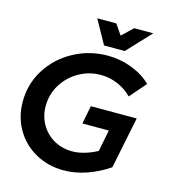

<svg xmlns="http://www.w3.org/2000/svg" viewBox="-130 -1012 1019 1129"><g transform="rotate(15 379.5 -447.5)"><path d="M634 -82Q573 -40 502 -15Q431 10 361 10Q265 10 188 -33.5Q111 -77 68 -152Q25 -227 25 -320Q25 -427 81 -516Q137 -605 232.5 -657Q328 -709 441 -709Q516 -709 586.5 -682Q657 -655 705 -608L619 -509Q583 -546 533 -567.5Q483 -589 430 -589Q358 -589 296.5 -554Q235 -519 198.5 -459.5Q162 -400 162 -329Q162 -268 190.5 -218Q219 -168 269 -139.5Q319 -111 382 -111Q417 -111 456 -122.5Q495 -134 532 -154L558 -285H397L419 -396H698ZM527.5 -761H401.5L321.5 -905H437.5L480.5 -842L546.5 -905H662.5Z"/></g></svg>

Font: Argentum Sans Medium
Style: Italic
Weight: 500
Italic angle: -11°
Designer: Julieta Ulanovsky (font), Cristiano Sobral (main changes and remaster)
Foundry: Julieta Ulanovsky (font), Cristiano Sobral (main changes and remaster)
Version: Version 2.007;June 15, 2022;FontCreator 14.0.0.2814 64-bit; 